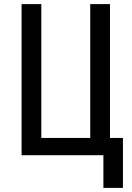

<svg xmlns="http://www.w3.org/2000/svg" viewBox="-20 -755 640 934"><path d="M483 159V0H85V-735H181V-84H419V-735H515V-84H578V159Z"/></svg>

Font: Iosevka Curly Medium Extended
Style: Regular
Weight: 500
Width: 7
Monospace: yes
Designer: Belleve Invis
Foundry: Belleve Invis
Version: Version 11.1.0; ttfautohint (v1.8.3)